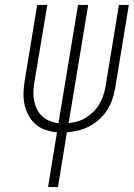

<svg xmlns="http://www.w3.org/2000/svg" viewBox="-20 -755 540 775"><path d="M174 0 210 -221Q186 -223 163 -231Q140 -239 123 -254Q106 -269 95 -289.5Q84 -310 79 -333.5Q74 -357 75 -381.5Q76 -406 80 -431L130 -735H171L119 -425Q116 -406 115 -386.5Q114 -367 117.5 -349Q121 -331 129 -314.5Q137 -298 150 -286Q163 -274 180 -267Q197 -260 216 -258L295 -735H336L257 -258Q275 -260 293 -265Q311 -270 327.5 -280.5Q344 -291 358 -305Q372 -319 381.5 -335.5Q391 -352 397 -370Q403 -388 406 -406L460 -735H500L445 -400Q441 -377 433.5 -354.5Q426 -332 413 -311.5Q400 -291 381.5 -274Q363 -257 341.5 -245.5Q320 -234 296.5 -228.5Q273 -223 250 -221L214 0Z"/></svg>

Font: Iosevka SS04 XLt Obl
Style: Regular
Weight: 200
Italic angle: -9°
Monospace: yes
Designer: Belleve Invis
Foundry: Belleve Invis
Version: Version 19.0.0; ttfautohint (v1.8.4)